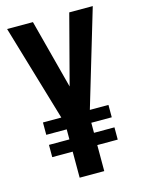

<svg xmlns="http://www.w3.org/2000/svg" viewBox="-108 -764 613 828"><g transform="rotate(-15 198.0 -350.0)"><path d="M284.2 -700.2H389.2L261.2 -271H344.2V-215.8H252.9V-170.9H344.2V-116.2H252.9V0H143.1V-116.2H51.8V-170.9H143.1V-215.8H51.8V-271H133.8L6.8 -700.2H122.1L203.1 -391.1Z"/></g></svg>

Font: VL Bebas Neue Bold
Style: Regular
Weight: 700
Designer: Ryoichi Tsunekawa
Foundry: Ryoichi Tsunekawa
Version: Version 1.300